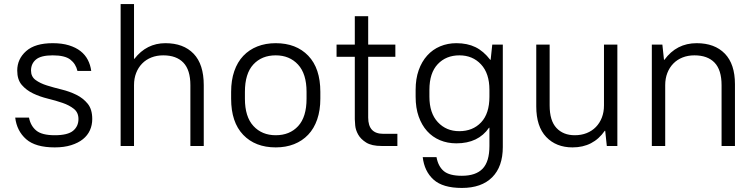

<svg xmlns="http://www.w3.org/2000/svg" viewBox="-20 -720 3725 947"><path d="M250 7Q155 7 109 -33.5Q63 -74 55 -140H123Q131 -99 159 -76Q187 -53 250 -53Q314 -53 340.5 -75Q367 -97 367 -133Q367 -165 344.5 -183Q322 -201 288.5 -212.5Q255 -224 216 -233.5Q177 -243 143.5 -259Q110 -275 87.5 -301Q65 -327 65 -372Q65 -429 109 -468Q153 -507 240 -507Q286 -507 320 -496.5Q354 -486 377 -468Q400 -450 413 -425Q426 -400 430 -370H362Q354 -405 327 -426Q300 -447 240 -447Q182 -447 157.5 -426.5Q133 -406 133 -372Q133 -342 155.5 -325.5Q178 -309 211.5 -298.5Q245 -288 284 -278.5Q323 -269 356.5 -252.5Q390 -236 412.5 -208.5Q435 -181 435 -133Q435 -103 423.5 -77.5Q412 -52 389 -33.5Q366 -15 331 -4Q296 7 250 7Z M575 -700H641V-430H643Q703 -507 796 -507Q885 -507 935 -455Q985 -403 985 -300V0H919V-300Q919 -375 884.5 -411Q850 -447 785 -447Q753 -447 726.5 -436.5Q700 -426 681 -406.5Q662 -387 651.5 -360Q641 -333 641 -300V0H575Z M1340 7Q1239 7 1179.5 -55Q1120 -117 1120 -233V-267Q1120 -324 1135.5 -369Q1151 -414 1180 -444.5Q1209 -475 1249.5 -491Q1290 -507 1340 -507Q1441 -507 1500.5 -445Q1560 -383 1560 -267V-233Q1560 -176 1544.5 -131Q1529 -86 1500 -55.5Q1471 -25 1430.5 -9Q1390 7 1340 7ZM1340 -53Q1409 -53 1450.5 -98Q1492 -143 1492 -233V-267Q1492 -356 1450 -401.5Q1408 -447 1340 -447Q1271 -447 1229.5 -402Q1188 -357 1188 -267V-233Q1188 -144 1230 -98.5Q1272 -53 1340 -53Z M1862 0Q1813 0 1786 -17Q1759 -34 1746.5 -56.5Q1734 -79 1732 -101Q1730 -123 1730 -132V-440H1640V-500H1730V-640H1796V-500H1930V-440H1796V-140Q1796 -60 1870 -60H1940V0H1862Z M2231 -13Q2187 -13 2150 -28.5Q2113 -44 2086.5 -73.5Q2060 -103 2045 -145.5Q2030 -188 2030 -243V-277Q2030 -331 2045 -373.5Q2060 -416 2087 -446Q2114 -476 2151 -491.5Q2188 -507 2231 -507Q2285 -507 2325 -487.5Q2365 -468 2398 -425H2400L2408 -500H2460V5Q2460 102 2407.5 154.5Q2355 207 2258 207Q2164 207 2118.5 166Q2073 125 2065 55H2133Q2141 100 2168.5 123.5Q2196 147 2258 147Q2327 147 2360.5 112Q2394 77 2394 0V-90H2392Q2339 -13 2231 -13ZM2245 -73Q2312 -73 2353 -116.5Q2394 -160 2394 -243V-277Q2394 -358 2352.5 -402.5Q2311 -447 2246 -447Q2180 -447 2139 -403.5Q2098 -360 2098 -277V-243Q2098 -162 2139.5 -117.5Q2181 -73 2245 -73Z M2804 7Q2723 7 2674 -44.5Q2625 -96 2625 -195V-500H2691V-200Q2691 -125 2724.5 -89Q2758 -53 2815 -53Q2847 -53 2873.5 -63.5Q2900 -74 2919 -93.5Q2938 -113 2948.5 -140Q2959 -167 2959 -200V-500H3025V0H2973L2965 -75H2963Q2906 7 2804 7Z M3195 -500H3247L3255 -425H3257Q3317 -507 3416 -507Q3505 -507 3555 -455.5Q3605 -404 3605 -305V0H3539V-300Q3539 -375 3504.5 -411Q3470 -447 3405 -447Q3373 -447 3346.5 -436.5Q3320 -426 3301 -406.5Q3282 -387 3271.5 -360Q3261 -333 3261 -300V0H3195Z"/></svg>

Font: PT Root UI
Style: Regular
Weight: 400
Designer: Vitaly Kuzmin
Foundry: ParaType Ltd.
Version: Version 2.001G